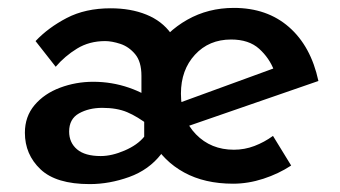

<svg xmlns="http://www.w3.org/2000/svg" viewBox="-20 -455 860 486"><path d="M207 11Q122 11 82.5 -26.5Q43 -64 43 -119Q43 -160 67.5 -189Q92 -218 132 -233Q172 -248 216 -248Q263 -248 306.5 -233Q350 -218 375 -195L358 -137Q328 -160 302 -171Q276 -182 239 -182Q205 -182 180 -168Q155 -154 155 -122Q155 -94 175 -77Q195 -60 235 -60Q263 -60 295.5 -74Q328 -88 345 -109V-168H388V-65Q357 -25 307 -7Q257 11 207 11ZM338 -202V-263Q338 -299 322 -318Q306 -337 284.5 -344Q263 -351 246 -351Q206 -351 175 -332Q144 -313 121 -286L70 -351Q102 -385 149 -409.5Q196 -434 260 -434Q311 -434 350.5 -418Q390 -402 413 -370Q436 -338 436 -291V-261ZM570 10Q498 10 446 -18.5Q394 -47 366 -97.5Q338 -148 338 -212Q338 -274 369.5 -324.5Q401 -375 454 -405Q507 -435 572 -435Q656 -435 711.5 -386.5Q767 -338 786 -250L445 -132L421 -190L695 -290L674 -276Q662 -308 636 -331.5Q610 -355 565 -355Q509 -355 473.5 -316.5Q438 -278 438 -218Q438 -154 476 -115Q514 -76 572 -76Q599 -76 624 -85.5Q649 -95 671 -111L717 -36Q685 -15 646.5 -2.5Q608 10 570 10Z"/></svg>

Font: Reem Kufi
Style: Regular
Weight: 400
Designer: Khaled Hosny
Version: Version 1.6